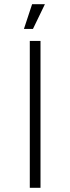

<svg xmlns="http://www.w3.org/2000/svg" viewBox="-20 -895 335 915"><path d="M122 0V-700H173V0ZM94 -757 133 -875H194L137 -757Z"/></svg>

Font: Montserrat Z Light
Style: Regular
Weight: 300
Designer: Julieta Ulanovsky
Foundry: Julieta Ulanovsky
Version: Version 8.000